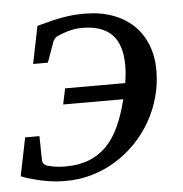

<svg xmlns="http://www.w3.org/2000/svg" viewBox="-59 -535 562 589"><g transform="rotate(-5 222.0 -241.0)"><path d="M426.8 -301.8Q426.8 -259.8 416 -220.5Q405.3 -181.2 385.5 -146.2Q365.7 -111.3 337.9 -82.3Q310.1 -53.2 276.1 -32.2Q242.2 -11.2 202.9 0.5Q163.6 12.2 121.1 12.2Q93.3 12.2 68.4 8.3Q43.5 4.4 24.9 -1Q2.4 -6.3 -16.1 -14.2L7.8 -131.8H51.8L53.2 -56.2Q53.2 -47.4 64 -41Q70.8 -38.6 79.6 -36.6Q87.4 -34.7 98.6 -33.4Q109.9 -32.2 124 -32.2Q164.6 -32.2 195.6 -44.2Q226.6 -56.2 250 -79.8Q273.4 -103.5 289.8 -139.2Q306.2 -174.8 317.9 -222.2H132.8L143.1 -271H328.1Q330.6 -286.1 331.8 -299.6Q333 -313 333 -325.2Q333 -390.1 302.2 -420.7Q271.5 -451.2 211.9 -451.2Q196.8 -451.2 184.8 -449Q172.9 -446.8 163.3 -443.8Q153.8 -440.9 146.7 -438Q139.6 -435.1 134.8 -433.1Q129.4 -430.7 125 -425.5Q120.6 -420.4 119.1 -415L97.2 -354H51.8L75.2 -469.2Q97.7 -475.6 116.7 -480.2Q135.7 -484.9 153.3 -488Q170.9 -491.2 187.5 -492.7Q204.1 -494.1 221.2 -494.1Q270 -494.1 308.1 -480.2Q346.2 -466.3 372.6 -441.2Q398.9 -416 412.8 -380.4Q426.8 -344.7 426.8 -301.8Z"/></g></svg>

Font: Charis SIL
Style: Italic
Weight: 400
Italic angle: -11°
Foundry: SIL International
Version: Version 4.112